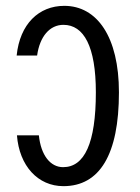

<svg xmlns="http://www.w3.org/2000/svg" viewBox="-20 -623 478 657"><path d="M197 14C321 14 387 -94 387 -307C387 -497 312 -603 200 -603C113 -603 48 -541 37 -433H107C116 -498 150 -538 197 -538C267 -538 308 -464 308 -307C308 -133 269 -51 196 -51C152 -51 120 -92 113 -160H38C46 -55 110 14 197 14Z"/></svg>

Font: Vanilla Cream Book
Style: Regular
Weight: 400
Designer: Jeremy Tribby, Jinavaṁso
Foundry: Tribby Type
Version: Version 1.422;Glyphs 3.1.2 (3151)